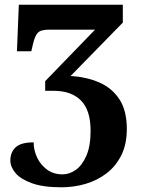

<svg xmlns="http://www.w3.org/2000/svg" viewBox="-20 -556 599 816"><path d="M241 240Q163 240 115 222.5Q67 205 45.5 179Q24 153 24 126Q24 91 46.5 70Q69 49 123 49Q123 82 137.5 113Q152 144 179.5 164.5Q207 185 246 185Q275 185 302 166Q329 147 347 106Q365 65 365 0Q365 -88 324 -129Q283 -170 209 -170H172V-211L384 -430H188Q153 -430 140.5 -416.5Q128 -403 120 -368L113 -338H52L60 -536H502V-460L280 -233Q348 -229 402 -205.5Q456 -182 487.5 -134Q519 -86 519 -8Q519 57 495.5 104Q472 151 432.5 181Q393 211 343.5 225.5Q294 240 241 240Z"/></svg>

Font: NotoSerif-Bold
Style: Regular
Weight: 700
Designer: Monotype Design Team
Foundry: Monotype Imaging Inc.
Version: Version 2.007; ttfautohint (v1.8) -l 8 -r 50 -G 200 -x 14 -D